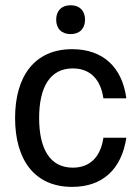

<svg xmlns="http://www.w3.org/2000/svg" viewBox="-20 -700 532 732"><path d="M249.2 -570C284.2 -570 304.2 -591.7 304.2 -625C304.2 -658.3 284.2 -680 249.2 -680C214.2 -680 194.2 -658.3 194.2 -625C194.2 -591.7 214.2 -570 249.2 -570ZM255 12.5C370.8 12.5 443.3 -54.2 461.7 -175H374.2C364.2 -104.2 325 -60.8 257.5 -60.8C170 -60.8 129.2 -133.3 129.2 -250C129.2 -366.7 170 -439.2 257.5 -439.2C325 -439.2 364.2 -395.8 374.2 -325H461.7C445.8 -445 371.7 -512.5 255 -512.5C112.5 -512.5 37.5 -410 37.5 -250C37.5 -91.7 110.8 12.5 255 12.5Z"/></svg>

Font: Familjen Grotesk
Style: Regular
Weight: 400
Designer: Anders Wikstroem, Jonas Baeckman, Matilda Gysing, Kristian Moeller
Foundry: Familjen STHLM AB
Version: Version 2.000